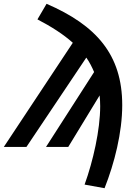

<svg xmlns="http://www.w3.org/2000/svg" viewBox="-60 -773 720 1010"><path d="M185 -753 137 -671C212 -632 274 -592 323 -548L-40 0H79L394 -470C411 -446 424 -420 435 -394L182 0H299L464 -271C466 -253 467 -234 467 -214C467 -91 430 74 385 198L490 217C542 86 583 -76 583 -220C583 -486 446 -640 185 -753Z"/></svg>

Font: Fira Sans Medium
Style: Italic
Weight: 500
Italic angle: -8°
Designer: bBox Type GmbH & Carrois Corporate GbR & Edenspiekermann AG
Foundry: bBox Type GmbH & Carrois Corporate GbR & Edenspiekermann AG
Version: Version 4.301;PS 004.301;hotconv 1.0.88;makeotf.lib2.5.64775